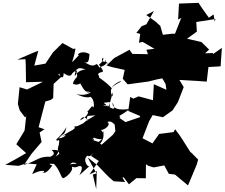

<svg xmlns="http://www.w3.org/2000/svg" viewBox="-20 -1196 1572 1343"><path d="M589 -412C604 -422 597 -381 540 -354C567 -412 613 -332 587 -357C591 -399 587 -380 648 -390C555 -338 545 -324 586 -323C579 -363 529 -301 499 -313C517 -285 474 -296 356 -199C468 -293 450 -232 391 -228C429 -275 428 -239 445 -307C390 -216 360 -226 380 -211C407 -230 387 -186 393 -187C364 -116 426 -136 370 -102C399 -144 395 -149 340 -147C395 -106 291 -89 331 -100C248 -102 246 -74 147 -42L202 -122L271 -203L257 -269L291 -292L250 -306L297 -486L335 -497L352 -510L355 -609L419 -668C383 -660 388 -680 393 -682C412 -637 426 -654 425 -684C430 -685 470 -644 486 -684C535 -720 519 -728 579 -710C508 -703 522 -659 504 -701C542 -721 485 -615 509 -697C536 -648 508 -664 490 -614C497 -593 577 -608 529 -636C582 -536 577 -554 630 -559C586 -542 665 -499 641 -523C647 -569 640 -581 583 -543C650 -573 592 -514 513 -539C583 -501 621 -520 610 -520C649 -501 636 -418 629 -450C627 -402 581 -362 644 -435L624 -454ZM207 -825 101 -779 158 -782 160 -748 162 -621 281 -624 169 -570 117 -586 105 -469 118 -424 155 -375 163 -382 152 -283 94 -187 163 -125C115 -97 67 -69 17 -43L110 -36L164 -53L237 -47L205 22C283 -18 310 4 274 14C295 11 303 20 346 -38C299 -59 350 -47 357 -50C402 -3 402 39 421 51C435 49 498 2 482 -30C537 -11 559 -65 471 -46C492 -79 546 -40 510 -26C569 -53 556 -10 535 30C629 -57 636 -56 606 -33C592 -24 555 -82 592 -107C618 -93 611 -120 690 -167C693 -170 696 -129 685 -130C731 -150 746 -159 680 -190C719 -238 696 -268 707 -271C690 -276 651 -295 602 -256C685 -190 722 -251 668 -201C667 -212 700 -191 627 -217C629 -178 631 -223 645 -235C616 -199 612 -233 708 -276C710 -239 680 -304 683 -291C685 -274 765 -316 732 -343C773 -362 801 -286 804 -306C832 -371 809 -343 819 -390C822 -329 827 -347 814 -385C918 -445 856 -429 907 -437C842 -427 771 -419 765 -479C799 -425 772 -420 705 -477C766 -483 744 -490 750 -449C661 -467 719 -464 743 -454C773 -559 767 -571 769 -522C749 -544 741 -595 822 -628C841 -624 781 -612 756 -574C787 -565 693 -647 643 -671C659 -648 689 -636 666 -677C679 -705 731 -669 672 -744C727 -784 692 -816 693 -767C765 -762 717 -728 715 -779C730 -751 727 -745 676 -723C639 -786 667 -698 569 -763C601 -748 602 -776 606 -818C545 -850 512 -809 532 -810C454 -731 493 -754 508 -856C394 -846 515 -842 504 -847L417 -895L351 -830L298 -751L220 -737L248 -841ZM1471 -825 1414 -823 1443 -849 1389 -902 1294 -924 1251 -907C1202 -891 1155 -875 1105 -860L1004 -848L1015 -817L906 -819L886 -848L779 -790L725 -738L766 -726L852 -707L839 -645L873 -606L1019 -626L1075 -640L1115 -648L1138 -609L1144 -568L1056 -607L1050 -495L950 -522L913 -506L891 -518L877 -420L961 -384L958 -376L858 -342L819 -369L782 -328L787 -279L768 -250L774 -257L674 -169L616 -106L671 -70L606 24L657 1L653 127L629 25L655 17L593 -95L661 -41C698 -3 733 38 775 72L855 77L826 29L820 -34L811 53L845 44L882 93L934 50L1000 51L1001 -47L1018 -36L1055 -25L1129 -39L1161 20L1204 25L1295 101L1356 -44L1366 -80C1346 -98 1330 -119 1309 -136C1275 -189 1244 -244 1205 -292L1194 -272L1093 -259L1021 -157L956 -121L1034 -160L1079 -176L977 -229L1023 -348L1048 -391L1120 -376L1187 -424L1224 -481L1265 -587L1235 -637L1358 -630L1426 -625L1438 -727L1523 -732L1532 -861L1469 -817ZM1057 -1119 1004 -1026 971 -1013 934 -966 961 -959 952 -897 978 -903 1087 -839 1122 -846 1133 -818 1216 -847 1284 -899 1291 -927 1357 -975 1353 -1042 1487 -1063 1482 -1044 1474 -1095 1441 -1072C1417 -1106 1391 -1140 1369 -1176L1232 -1171L1226 -1059L1248 -1071L1204 -960H1183L1095 -950L1124 -937L1101 -1015L1068 -1045L1003 -1091Z"/></svg>

Font: Hussar Lance
Style: ExBdObl
Weight: 700
Foundry: Cannot Into Space Fonts, PlusOne Fonts
Version: Version 2.270